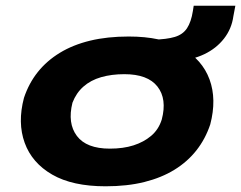

<svg xmlns="http://www.w3.org/2000/svg" viewBox="-20 -642 845 673"><path d="M350 11Q234 11 163 -30Q92 -71 66.5 -141.5Q41 -212 64 -299Q81 -350 112.5 -389.5Q144 -429 190 -457Q236 -485 296 -499.5Q356 -514 431 -514Q547 -514 618 -473.5Q689 -433 714.5 -363.5Q740 -294 717 -206Q700 -155 668.5 -115Q637 -75 591.5 -47Q546 -19 486 -4Q426 11 350 11ZM365 -121Q412 -121 448 -132.5Q484 -144 510 -166Q536 -188 547 -223Q566 -295 532 -338.5Q498 -382 416 -382Q371 -382 334.5 -371.5Q298 -361 272.5 -338.5Q247 -316 234 -282Q216 -210 249.5 -165.5Q283 -121 365 -121ZM600 -428 515 -490 517 -503Q564 -504 592.5 -512.5Q621 -521 635.5 -543Q650 -565 656 -603L659 -622H805L798 -585Q792 -541 765 -506.5Q738 -472 696 -452Q654 -432 600 -428Z"/></svg>

Font: Nunito Sans 7pt Expanded ExtraBold
Style: Italic
Weight: 800
Width: 7
Italic angle: -9°
Designer: Vernon Adams
Foundry: Vernon Adams
Version: Version 3.101;gftools[0.9.27]